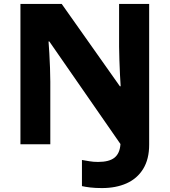

<svg xmlns="http://www.w3.org/2000/svg" viewBox="-20 -734 863 977"><path d="M499 223Q465 223 439.5 220Q414 217 397 213V80Q415 83 435 86.5Q455 90 479 90Q536 90 563 68Q590 46 593 -1L231 -523H227Q229 -499 231 -463Q233 -427 234.5 -388.5Q236 -350 236 -319V0H84V-714H294L590 -295H594Q592 -319 590.5 -355Q589 -391 587.5 -429Q586 -467 586 -496V-714H739V2Q739 76 708.5 125.5Q678 175 624 199Q570 223 499 223Z"/></svg>

Font: Noto Sans Gujarati UI ExtraBold
Style: Regular
Weight: 800
Designer: Jelle Bosma - Monotype Design Team, Universal Thirst
Foundry: Monotype Imaging Inc.
Version: Version 2.106; ttfautohint (v1.8.4.7-5d5b)